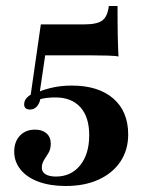

<svg xmlns="http://www.w3.org/2000/svg" viewBox="-20 -499 478 640"><path d="M199.2 121Q147.6 121 108.9 106.9Q70.2 92.7 48.8 66.5Q27.4 40.3 27.4 6.5Q27.4 -26.6 46.4 -46.8Q65.3 -66.9 96.8 -66.9Q121 -66.9 135.1 -54.4Q149.2 -41.9 149.2 -20.2Q149.2 -1.6 141.5 10.9Q133.9 23.4 126.6 34.7Q119.4 46 119.4 60.5Q119.4 74.2 131.9 81.9Q144.4 89.5 166.1 89.5Q216.9 89.5 247.2 52Q277.4 14.5 277.4 -48.4Q277.4 -108.9 248 -141.5Q218.5 -174.2 165.3 -174.2Q140.3 -174.2 121.4 -170.2Q102.4 -166.1 88.7 -158.9L80.6 -171L116.1 -417.7H260.5Q304 -417.7 321.4 -431Q338.7 -444.4 342.7 -479H371.8Q371.8 -413.7 372.6 -376.6Q373.4 -339.5 375 -310.5Q366.9 -312.9 339.9 -313.7Q312.9 -314.5 285.5 -314.5H130.6L112.9 -194.4Q132.3 -202.4 159.7 -208.1Q187.1 -213.7 219.4 -213.7Q308.1 -213.7 357.7 -170.6Q407.3 -127.4 407.3 -50.8Q407.3 0.8 381.5 39.5Q355.6 78.2 308.9 99.6Q262.1 121 199.2 121ZM79.8 -133.9Q60.5 -133.9 60.5 -151.6Q60.5 -166.1 73.8 -177.4Q87.1 -188.7 111.3 -194.4L116.1 -179.8Q114.5 -158.9 104.8 -146.4Q95.2 -133.9 79.8 -133.9Z"/></svg>

Font: Playfair 5pt SemiExpanded Light ExtraBold
Style: Regular
Weight: 800
Version: Version 2.001;gftools[0.9.30]